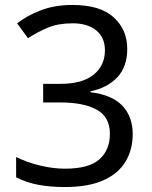

<svg xmlns="http://www.w3.org/2000/svg" viewBox="-20 -744 612 774"><path d="M493 -547Q493 -475 453 -432.5Q413 -390 345 -376V-372Q431 -362 473 -318Q515 -274 515 -203Q515 -141 486 -92.5Q457 -44 396.5 -17Q336 10 241 10Q185 10 137 1.5Q89 -7 45 -29V-111Q90 -89 142 -76.5Q194 -64 242 -64Q338 -64 380.5 -101.5Q423 -139 423 -205Q423 -272 370.5 -301.5Q318 -331 223 -331H154V-406H224Q312 -406 357.5 -443Q403 -480 403 -541Q403 -593 368 -621.5Q333 -650 273 -650Q215 -650 174 -633Q133 -616 93 -590L49 -650Q87 -680 143.5 -702Q200 -724 272 -724Q384 -724 438.5 -674Q493 -624 493 -547Z"/></svg>

Font: Noto Sans Thai Looped
Style: Regular
Weight: 400
Designer: Sasikarn Vongin, Ben Mitchell
Foundry: The Fontpad Ltd
Version: Version 1.001; ttfautohint (v1.8.4.7-5d5b)